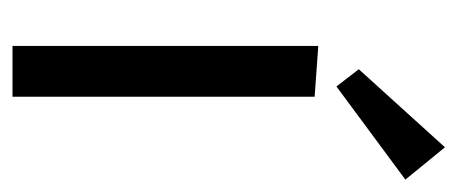

<svg xmlns="http://www.w3.org/2000/svg" viewBox="-234 -516 738 310"><g transform="rotate(90 135.0 -361.0)"><path d="M136.2 -500V-12.2H54.2V-505.9ZM119.6 -535.2 91.8 -571.3 217.8 -710.4 270 -646.5Z"/></g></svg>

Font: Englebert
Style: Regular
Weight: 400
Designer: Astigmatic (AOETI)
Foundry: Astigmatic (AOETI)
Version: Version 1.000